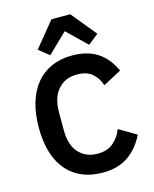

<svg xmlns="http://www.w3.org/2000/svg" viewBox="-138 -1041 918 1144"><g transform="rotate(-15 321.0 -469.0)"><path d="M353 12Q284 12 228.5 -10.5Q173 -33 133.5 -78Q94 -123 73 -189.5Q52 -256 52 -344Q52 -432 73 -500.5Q94 -569 133.5 -615.5Q173 -662 228.5 -686Q284 -710 353 -710Q447 -710 509 -670Q571 -630 608 -549L495 -489Q480 -536 446 -564.5Q412 -593 353 -593Q279 -593 235.5 -543Q192 -493 192 -403V-293Q192 -202 235.5 -153.5Q279 -105 353 -105Q412 -105 449.5 -137Q487 -169 504 -216L611 -153Q573 -75 510 -31.5Q447 12 353 12ZM408 -950 534 -796 470 -745 350 -861 230 -745 166 -796 292 -950Z"/></g></svg>

Font: IBM Plex Sans SmBld
Style: Regular
Weight: 600
Designer: Mike Abbink, Paul van der Laan, Pieter van Rosmalen
Foundry: Bold Monday
Version: Version 3.005